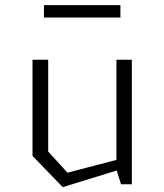

<svg xmlns="http://www.w3.org/2000/svg" viewBox="-20 -740 660 771"><path d="M173.5 -131.5 251 -46.5 490 -109V-68L232 11.5L110.5 -114V-500H173.5ZM509.5 0H466L447.5 -58.5V-500H509.5ZM156.5 -719.5H463.5V-669.5H156.5Z"/></svg>

Font: Monaspace Krypton Var ExLight
Style: Regular
Weight: 200
Designer: Riley Cran and the Lettermatic Team
Version: Version 1.200 (Monaspace Krypton Var)